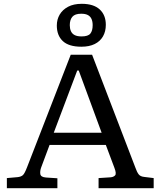

<svg xmlns="http://www.w3.org/2000/svg" viewBox="-20 -987 842 1007"><path d="M16 0V-53L73 -58Q90 -60 99.5 -68Q109 -76 122 -110L351 -700H463L690 -108Q698 -85 707 -73Q716 -61 737 -59L786 -53V0H497V-53L559 -57Q575 -58 583.5 -67Q592 -76 580 -107L535 -227H240L196 -109Q189 -90 191.5 -74Q194 -58 221 -56L281 -52V0ZM262 -291H513L393 -617H385ZM407 -742Q341 -742 309.5 -771.5Q278 -801 278 -853Q278 -885 293 -910.5Q308 -936 337 -951.5Q366 -967 409 -967Q471 -967 503 -937.5Q535 -908 535 -857Q535 -822 520 -796Q505 -770 476.5 -756Q448 -742 407 -742ZM408 -796Q442 -796 454 -811Q466 -826 466 -855Q466 -874 460 -887.5Q454 -901 441 -908Q428 -915 406 -915Q373 -915 359.5 -899Q346 -883 346 -855Q346 -837 352 -823.5Q358 -810 371.5 -803Q385 -796 408 -796Z"/></svg>

Font: Literata Variable Black
Style: Regular
Weight: 900
Designer: Latin by Veronika Burian and Jose Scaglione. Greek by Irene Vlachou. Cyrillic by Vera Evstafieva.
Foundry: TypeTogether
Version: Version 3.021